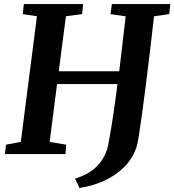

<svg xmlns="http://www.w3.org/2000/svg" viewBox="-20 -763 864 951"><path d="M373.5 168 352 121.5Q402.5 106.5 436.2 81Q470 55.5 489.2 23.5Q508.5 -8.5 515.5 -42.5Q528.5 -110 540 -187.5Q551.5 -265 562 -346.5H262.5L226 -60L307.5 -46.5L304.5 0H4L10 -46.5L83 -60L163 -682.5L93 -693L98 -743H392L386.5 -693L306.5 -682.5L271 -410H570.5Q579 -478.5 586.8 -547.2Q594.5 -616 602.5 -682L527.5 -693L534 -743H823.5L818 -693L743 -682.5Q733 -595.5 722.8 -509Q712.5 -422.5 702.5 -343.5Q692.5 -264.5 683.8 -200.5Q675 -136.5 668.2 -93.8Q661.5 -51 657 -37Q637 23.5 593.8 65.8Q550.5 108 493.2 133.5Q436 159 373.5 168Z"/></svg>

Font: Merriweather
Style: Bold Italic
Weight: 700
Italic angle: -7.8°
Version: Version 2.101